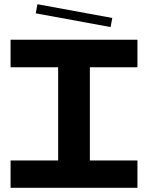

<svg xmlns="http://www.w3.org/2000/svg" viewBox="-20 -888 700 908"><path d="M30 -700H630V-570H405V-129H630V0H30V-129H255V-570H30ZM511 -803 503 -760 149 -825 157 -868Z"/></svg>

Font: Vina Sans
Style: Regular
Weight: 400
Designer: Andree Nguyen
Foundry: Nguyen Type Foundry
Version: Version 1.002; ttfautohint (v1.8.4.7-5d5b);gftools[0.9.28]